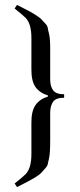

<svg xmlns="http://www.w3.org/2000/svg" viewBox="-20 -655 328 788"><path d="M108.9 -372.1V-499Q108.9 -556.2 85.9 -581.1Q74.7 -592.3 40 -620.1L49.8 -634.8Q81.1 -618.7 90.8 -613.8Q100.6 -609.4 121.1 -596.7Q141.6 -584 146.5 -579.1Q150.9 -574.2 162.6 -562Q174.8 -549.8 175.8 -541.5Q176.8 -533.2 181.6 -514.6Q186.5 -496.1 186 -441.9V-329.1Q186 -300.3 198.2 -284.2Q210.4 -268.1 243.2 -268.1V-253.9Q210 -253.9 198.2 -237.8Q186.5 -221.7 186 -192.9V-80.1Q186 -25.9 181.6 -7.3Q177.7 11.2 175.8 19.5Q173.8 27.8 162.1 40Q150.4 52.2 146.5 57.1Q142.1 62 121.6 74.7Q100.6 86.9 90.8 91.8Q81.1 96.7 49.8 112.8L40 98.1Q75.2 70.3 85.9 59.1Q108.9 34.2 108.9 -22.9V-149.9Q108.4 -197.8 125 -222.7Q141.6 -247.6 176.8 -258.8V-263.2Q141.6 -274.4 125 -298.8Q108.4 -323.2 108.9 -372.1Z"/></svg>

Font: Arapey-Regular
Style: Regular
Weight: 400
Designer: Eduardo Rodriguez Tunni
Foundry: Eduardo Rodriguez Tunni
Version: Version 1.002